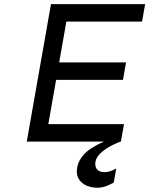

<svg xmlns="http://www.w3.org/2000/svg" viewBox="-20 -674 711 914"><path d="M261.7 -377 295.9 -571.3H656.2L670.9 -654.3H222.7L107.4 0H475.6C462.9 4.9 448.2 11.7 430.7 22.5C383.8 46.9 345.7 88.9 345.7 143.6C345.7 187.5 385.7 219.7 444.3 219.7C479.5 219.7 506.8 202.1 521.5 195.3L533.2 127.9C517.6 136.7 500 145.5 477.5 145.5C443.4 145.5 433.6 125 433.6 106.4C433.6 103.5 433.6 99.6 434.6 95.7C442.4 49.8 512.7 15.6 553.7 0H555.7V-1L570.3 -83H210L247.1 -293.9H565.4L580.1 -377Z"/></svg>

Font: Sen-gleads
Style: Italic
Weight: 400
Designer: Kosal Sen, Philatype
Foundry: Philatype
Version: Version 1.004; ttfautohint (v1.8.3)